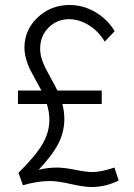

<svg xmlns="http://www.w3.org/2000/svg" viewBox="-20 -735 539 770"><path d="M439 -63 456 -11Q404 15 347 15Q317 15 264 3Q211 -9 180 -9Q130 -9 72 8L54 -42Q123 -110 150.5 -157.5Q178 -205 178 -254Q178 -285 168 -318H52V-372H146Q139 -386 123.5 -413.5Q108 -441 100 -457Q92 -473 85 -497.5Q78 -522 78 -544Q78 -615 131 -665Q184 -715 259 -715Q313 -715 361.5 -687Q410 -659 440 -610L400 -568Q376 -609 337 -633.5Q298 -658 257 -658Q208 -658 174.5 -624Q141 -590 141 -540Q141 -514 151 -488Q161 -462 181.5 -426Q202 -390 210 -372H388V-318H230Q238 -288 238 -258Q238 -207 215 -161Q192 -115 135 -54Q171 -63 208 -63Q237 -63 282 -54Q327 -45 350 -45Q385 -45 439 -63Z"/></svg>

Font: Raleway-v4020
Style: Regular
Weight: 400
Designer: Matt McInerney, Pablo Impallari, Rodrigo Fuenzalida
Foundry: Matt McInerney, Pablo Impallari, Rodrigo Fuenzalida
Version: Version 4.020;PS 004.020;hotconv 1.0.88;makeotf.lib2.5.64775